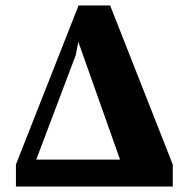

<svg xmlns="http://www.w3.org/2000/svg" viewBox="-20 -679 673 699"><path d="M38 0V-80L266 -659H381L609 -80V0ZM256 -479 112 -98H417L265 -527Z"/></svg>

Font: Source Serif 4 SmText
Style: Bold
Weight: 700
Designer: Frank Grießhammer
Foundry: Adobe
Version: Version 4.005;hotconv 1.1.0;makeotfexe 2.6.0